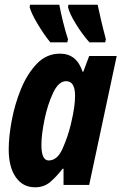

<svg xmlns="http://www.w3.org/2000/svg" viewBox="-20 -786 516 816"><path d="M266 -606 269 -619Q258 -652 248 -693Q238 -734 232 -766H108L106 -756Q112 -731 140 -684Q168 -637 194 -606ZM427 -606 430 -619Q417 -668 408.5 -705Q400 -742 395 -766H271L269 -756Q275 -729 302 -685Q329 -641 360 -606ZM156 -170Q156 -213 169 -277Q182 -341 205.5 -391Q229 -441 261 -441Q299 -441 299 -379Q299 -358 295.5 -331Q292 -304 281 -257Q269 -207 246.5 -155.5Q224 -104 187 -104Q156 -104 156 -170ZM246 -69H250V0H359L476 -548H359L334 -481H331Q306 -558 235 -558Q178 -558 137 -515.5Q96 -473 69.5 -408.5Q43 -344 30 -274.5Q17 -205 17 -151Q17 -76 47 -33Q77 10 129 10Q167 10 193.5 -12.5Q220 -35 246 -69Z"/></svg>

Font: Noto Sans UI Condensed ExtraBold
Style: Italic
Weight: 800
Width: 3
Designer: Monotype Design Team
Foundry: Monotype Imaging Inc.
Version: 1.001